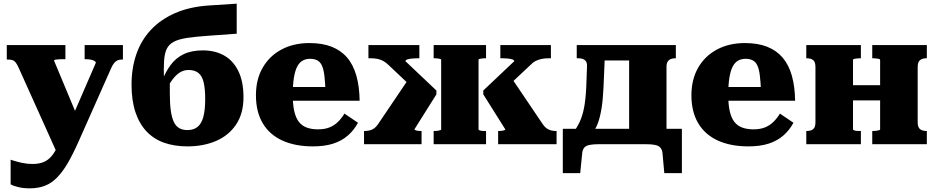

<svg xmlns="http://www.w3.org/2000/svg" viewBox="-20 -787 5110 1048"><path d="M414 -123 357 -28 297 61 81 -419Q73 -436 66 -445.5Q59 -455 49 -458.5Q39 -462 23 -462H17V-541H337V-464H332Q318 -464 304.5 -463.5Q291 -463 283 -461.5Q275 -460 275 -456ZM410 -17Q379 53 350.5 102Q322 151 291.5 182Q261 213 225 227Q189 241 142 241Q107 241 78.5 234Q50 227 38 219V85Q42 86 59.5 91.5Q77 97 103 102.5Q129 108 157 108Q186 108 208.5 101Q231 94 249 78Q267 62 282.5 34.5Q298 7 312 -34L347 -84L503 -444Q503 -450 495.5 -454.5Q488 -459 475 -461.5Q462 -464 447 -464H442V-541H651V-462H645Q630 -462 620 -457Q610 -452 601.5 -441Q593 -430 585 -411Z M1119 -757 1272 -767V-603L1119 -592Q1047 -587 1001 -580Q955 -573 928.5 -559Q902 -545 890 -520Q878 -495 875.5 -454Q873 -413 875 -352L907 -367Q907 -351 907 -335Q907 -319 907 -304Q907 -289 907 -274Q907 -219 912.5 -181.5Q918 -144 929 -121Q940 -98 958.5 -87.5Q977 -77 1003 -77Q1037 -77 1058.5 -94.5Q1080 -112 1090 -149.5Q1100 -187 1100 -246Q1100 -301 1092 -336Q1084 -371 1064 -388Q1044 -405 1009 -405Q984 -405 962.5 -392Q941 -379 920 -351Q899 -323 874 -278L861 -338Q883 -394 911.5 -432.5Q940 -471 983 -491.5Q1026 -512 1087 -512Q1154 -512 1203.5 -484Q1253 -456 1281 -399Q1309 -342 1309 -256Q1309 -167 1268.5 -107Q1228 -47 1159 -17.5Q1090 12 1003 12Q932 12 875.5 -8Q819 -28 779.5 -70Q740 -112 719 -175.5Q698 -239 698 -325Q698 -416 724.5 -492Q751 -568 804 -624.5Q857 -681 936 -715.5Q1015 -750 1119 -757Z M1578 -268Q1578 -217 1586 -181Q1594 -145 1610.5 -123Q1627 -101 1653.5 -91Q1680 -81 1716 -81Q1753 -81 1779.5 -92Q1806 -103 1825.5 -122.5Q1845 -142 1860 -167L1934 -117Q1912 -76 1878.5 -47Q1845 -18 1798.5 -3Q1752 12 1688 12Q1591 12 1521 -20Q1451 -52 1414 -114.5Q1377 -177 1377 -267Q1377 -353 1413.5 -417Q1450 -481 1516 -516.5Q1582 -552 1669 -552Q1739 -552 1790 -532Q1841 -512 1874.5 -473Q1908 -434 1925 -374.5Q1942 -315 1943 -237H1530V-312H1776L1757 -282Q1755 -339 1750.5 -375Q1746 -411 1736.5 -430.5Q1727 -450 1711 -458Q1695 -466 1673 -466Q1650 -466 1632.5 -456.5Q1615 -447 1603 -425Q1591 -403 1584.5 -364.5Q1578 -326 1578 -268Z M3018 0H2699V-72H2703Q2712 -72 2719.5 -73Q2727 -74 2732.5 -76Q2738 -78 2738 -81L2618 -272V-293L2787 -453Q2787 -459 2777 -462.5Q2767 -466 2752 -467.5Q2737 -469 2722 -469H2711V-541H2987V-469H2976Q2955 -469 2937 -465.5Q2919 -462 2903.5 -454Q2888 -446 2874 -431L2711 -278L2763 -375L2944 -107Q2954 -93 2965 -85.5Q2976 -78 2988.5 -75Q3001 -72 3015 -72H3018ZM1967 0V-72H1970Q1984 -72 1997 -75Q2010 -78 2021 -85.5Q2032 -93 2042 -107L2223 -375L2264 -278L2102 -431Q2088 -445 2073 -453.5Q2058 -462 2041 -465.5Q2024 -469 2002 -469H1991V-541H2269V-469H2257Q2244 -469 2228.5 -467.5Q2213 -466 2203 -462.5Q2193 -459 2193 -453L2362 -293V-272L2242 -81Q2242 -79 2247.5 -76.5Q2253 -74 2261 -73Q2269 -72 2277 -72H2281V0ZM2347 -469V-541H2633V-469H2629Q2621 -469 2612.5 -468Q2604 -467 2598 -465.5Q2592 -464 2592 -461V-81Q2592 -78 2598 -75.5Q2604 -73 2612.5 -72.5Q2621 -72 2629 -72H2633V0H2347V-72H2351Q2359 -72 2367.5 -73Q2376 -74 2382 -76Q2388 -78 2388 -80V-460Q2388 -464 2382 -465.5Q2376 -467 2367.5 -468Q2359 -469 2351 -469Z M3414 -39V-541H3669V-469H3667Q3652 -469 3641 -464.5Q3630 -460 3624 -450Q3618 -440 3618 -421V-39ZM3217 -457V-541H3494V-457ZM3596 48Q3594 30 3584.5 19Q3575 8 3555.5 4Q3536 0 3501 0H3252Q3218 0 3198 4Q3178 8 3169 19Q3160 30 3158 48L3147 158H3052V-84H3702V158H3606ZM3180 -313 3184 -421Q3186 -449 3172.5 -459Q3159 -469 3136 -469H3128V-541H3284L3274 -308Q3271 -243 3263.5 -196Q3256 -149 3243.5 -115Q3231 -81 3210 -57H3104Q3129 -89 3144.5 -122.5Q3160 -156 3168.5 -201.5Q3177 -247 3180 -313Z M3955 -268Q3955 -217 3963 -181Q3971 -145 3987.5 -123Q4004 -101 4030.5 -91Q4057 -81 4093 -81Q4130 -81 4156.5 -92Q4183 -103 4202.5 -122.5Q4222 -142 4237 -167L4311 -117Q4289 -76 4255.5 -47Q4222 -18 4175.5 -3Q4129 12 4065 12Q3968 12 3898 -20Q3828 -52 3791 -114.5Q3754 -177 3754 -267Q3754 -353 3790.5 -417Q3827 -481 3893 -516.5Q3959 -552 4046 -552Q4116 -552 4167 -532Q4218 -512 4251.5 -473Q4285 -434 4302 -374.5Q4319 -315 4320 -237H3907V-312H4153L4134 -282Q4132 -339 4127.5 -375Q4123 -411 4113.5 -430.5Q4104 -450 4088 -458Q4072 -466 4050 -466Q4027 -466 4009.5 -456.5Q3992 -447 3980 -425Q3968 -403 3961.5 -364.5Q3955 -326 3955 -268Z M4431 -120V-421Q4431 -449 4418.5 -459Q4406 -469 4383 -469H4381V-541H4679V-469H4675Q4667 -469 4658 -468Q4649 -467 4642.5 -465.5Q4636 -464 4636 -461V-81Q4636 -78 4642.5 -75.5Q4649 -73 4658 -72.5Q4667 -72 4675 -72H4679V0H4381V-72H4383Q4406 -72 4418.5 -82Q4431 -92 4431 -120ZM4784 -80V-460Q4784 -464 4777.5 -465.5Q4771 -467 4762 -468Q4753 -469 4745 -469H4741V-541H5039V-469H5037Q5015 -469 5002 -459Q4989 -449 4989 -421V-120Q4989 -92 5002 -82Q5015 -72 5037 -72H5039V0H4741V-72H4745Q4753 -72 4762 -73Q4771 -74 4777.5 -76Q4784 -78 4784 -80ZM4560 -239V-322H4861V-239Z"/></svg>

Font: Roboto Serif ExtraBold
Style: Regular
Weight: 800
Designer: Greg Gazdowicz
Foundry: Commercial Type
Version: Version 1.008